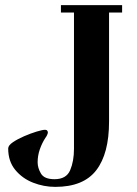

<svg xmlns="http://www.w3.org/2000/svg" viewBox="-20 -713 536 750"><path d="M12 -133Q12 -145 30.5 -157.5Q49 -170 74.5 -181Q100 -192 123 -199Q146 -206 156 -206Q162 -206 164.5 -202.5Q167 -199 167 -196Q167 -192 164 -185.5Q161 -179 157 -174Q144 -154 135.5 -129.5Q127 -105 127 -79Q127 -57 140 -35Q153 -13 193 -13Q239 -13 254 -48Q269 -83 269 -132V-664H218V-693H457V-664H406V-238Q406 -113 356 -48Q306 17 196 17Q151 17 109 0.5Q67 -16 39.5 -49.5Q12 -83 12 -133Z"/></svg>

Font: Monomakh
Style: Regular
Weight: 400
Version: Version 1.200; ttfautohint (v1.8.4.7-5d5b)